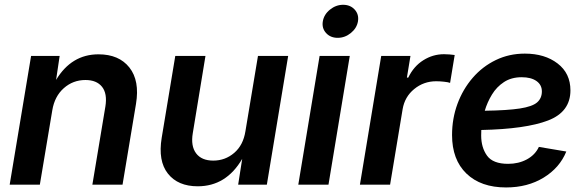

<svg xmlns="http://www.w3.org/2000/svg" viewBox="-20 -783 2483 814"><path d="M201.7 -315.4 148.9 0H21L111.8 -545.9H232.9L217.8 -444.3Q283.2 -552.7 397.5 -552.7Q484.4 -552.7 528.6 -496.8Q572.8 -440.9 556.6 -342.8L499.5 0H371.6L426.8 -331.5Q435.5 -386.2 412.6 -415Q389.6 -443.8 342.3 -443.8Q289.6 -443.8 250.5 -409.2Q211.4 -374.5 201.7 -315.4Z M818.4 6.8Q734.4 6.8 691.9 -46.9Q649.4 -100.6 665.5 -198.7L723.1 -545.9H851.1L797.4 -218.8Q788.1 -164.1 811.3 -133.1Q834.5 -102.1 884.3 -102.1Q934.6 -102.1 972.9 -134.8Q1011.2 -167.5 1020.5 -226.6L1073.7 -545.9H1201.7L1111.3 0H989.7L1006.8 -109.4Q939 6.8 818.4 6.8Z M1244.6 0 1335 -545.9H1462.9L1372.6 0ZM1411.6 -622.6Q1380.9 -622.6 1362.3 -643.1Q1343.8 -663.6 1348.6 -692.4Q1353.5 -721.7 1378.9 -742.2Q1404.3 -762.7 1434.6 -762.7Q1465.3 -762.7 1483.9 -742.2Q1502.4 -721.7 1497.6 -692.4Q1492.7 -663.6 1467.5 -643.1Q1442.4 -622.6 1411.6 -622.6Z M1505.9 0 1596.2 -545.9H1720.2L1705.1 -454.1H1710.9Q1733.9 -502 1774.7 -527.6Q1815.4 -553.2 1862.3 -553.2Q1872.6 -553.2 1885.7 -552.2Q1898.9 -551.3 1907.7 -549.8L1888.2 -431.6Q1880.4 -434.6 1863 -436.5Q1845.7 -438.5 1829.1 -438.5Q1776.4 -438.5 1736.1 -405.5Q1695.8 -372.6 1687 -320.3L1633.8 0Z M2125.5 11.7Q2018.6 11.7 1957.5 -47.1Q1896.5 -106 1896.5 -210.4Q1896.5 -280.3 1919.4 -342.5Q1942.4 -404.8 1983.9 -452.9Q2025.4 -501 2081.8 -528.3Q2138.2 -555.7 2205.1 -555.7Q2289.6 -555.7 2344 -513.9Q2398.4 -472.2 2398.4 -399.9Q2398.4 -308.6 2303.5 -272.2Q2208.5 -235.8 2020.5 -231.9Q2020 -219.7 2020 -208.5Q2020 -157.7 2044.9 -123Q2069.8 -88.4 2134.3 -88.4Q2178.7 -88.4 2213.9 -107.4Q2249 -126.5 2264.6 -160.2L2380.9 -140.6Q2353 -71.8 2284.9 -30Q2216.8 11.7 2125.5 11.7ZM2035.2 -313.5Q2131.3 -314.9 2183.8 -323Q2236.3 -331.1 2256.8 -348.6Q2277.3 -366.2 2277.3 -395.5Q2277.3 -423.3 2254.4 -439.5Q2231.4 -455.6 2191.9 -455.6Q2147.9 -455.6 2116.7 -435.1Q2085.4 -414.6 2065.7 -382.1Q2045.9 -349.6 2035.2 -313.5Z"/></svg>

Font: Inter Semi Bold
Style: Italic
Weight: 600
Italic angle: -9.39999°
Designer: Rasmus Andersson
Foundry: rsms
Version: Version 4.000;git-3c8e0fc